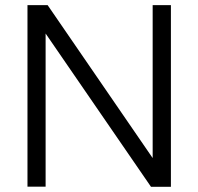

<svg xmlns="http://www.w3.org/2000/svg" viewBox="-20 -720 765 740"><path d="M638.7 0H562L155.8 -590.8V-0.5H85.9V-700.2H163.6L568.4 -110.8V-700.2H638.7Z"/></svg>

Font: LilGrotesk
Style: Regular
Weight: 400
Designer: BSozoo
Foundry: BSozoo
Version: Version 1.004;PS 001.004;hotconv 1.0.70;makeotf.lib2.5.58329